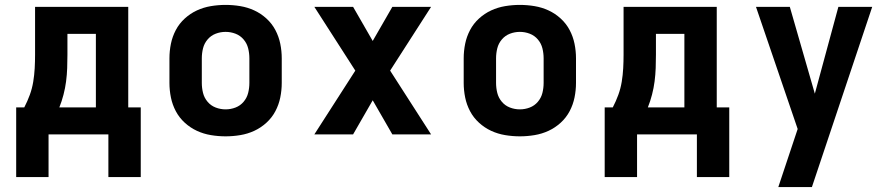

<svg xmlns="http://www.w3.org/2000/svg" viewBox="-20 -548 3640 783"><path d="M46 174V-110H79Q92 -135 101.5 -161Q111 -187 115.5 -214.5Q120 -242 121.5 -269.5Q123 -297 123 -325V-520H503V-110H554V174H422V0H178V174ZM371 -110V-410H255V-325Q255 -298 254 -270.5Q253 -243 249.5 -216Q246 -189 239 -162Q232 -135 222 -110Z M900 8Q870 8 840 3Q810 -2 783 -14.5Q756 -27 733.5 -47.5Q711 -68 697 -94.5Q683 -121 677 -150.5Q671 -180 671 -210V-310Q671 -340 677 -369.5Q683 -399 697 -425.5Q711 -452 733.5 -472.5Q756 -493 783 -505.5Q810 -518 840 -523Q870 -528 900 -528Q930 -528 960 -523Q990 -518 1017 -505.5Q1044 -493 1066.5 -472.5Q1089 -452 1103 -425.5Q1117 -399 1123 -369.5Q1129 -340 1129 -310V-210Q1129 -180 1123 -150.5Q1117 -121 1103 -94.5Q1089 -68 1066.5 -47.5Q1044 -27 1017 -14.5Q990 -2 960 3Q930 8 900 8ZM900 -102Q921 -102 940.5 -109.5Q960 -117 973.5 -133Q987 -149 992 -169Q997 -189 997 -210V-310Q997 -331 992 -351Q987 -371 973.5 -387Q960 -403 940.5 -410.5Q921 -418 900 -418Q879 -418 859.5 -410.5Q840 -403 826.5 -387Q813 -371 808 -351Q803 -331 803 -310V-210Q803 -189 808 -169Q813 -149 826.5 -133Q840 -117 859.5 -109.5Q879 -102 900 -102Z M1262 0 1429 -260 1262 -520H1420L1500 -381L1580 -520H1738L1571 -260L1738 0H1580L1500 -139L1420 0Z M2100 8Q2070 8 2040 3Q2010 -2 1983 -14.5Q1956 -27 1933.5 -47.5Q1911 -68 1897 -94.5Q1883 -121 1877 -150.5Q1871 -180 1871 -210V-310Q1871 -340 1877 -369.5Q1883 -399 1897 -425.5Q1911 -452 1933.5 -472.5Q1956 -493 1983 -505.5Q2010 -518 2040 -523Q2070 -528 2100 -528Q2130 -528 2160 -523Q2190 -518 2217 -505.5Q2244 -493 2266.5 -472.5Q2289 -452 2303 -425.5Q2317 -399 2323 -369.5Q2329 -340 2329 -310V-210Q2329 -180 2323 -150.5Q2317 -121 2303 -94.5Q2289 -68 2266.5 -47.5Q2244 -27 2217 -14.5Q2190 -2 2160 3Q2130 8 2100 8ZM2100 -102Q2121 -102 2140.5 -109.5Q2160 -117 2173.5 -133Q2187 -149 2192 -169Q2197 -189 2197 -210V-310Q2197 -331 2192 -351Q2187 -371 2173.5 -387Q2160 -403 2140.5 -410.5Q2121 -418 2100 -418Q2079 -418 2059.5 -410.5Q2040 -403 2026.5 -387Q2013 -371 2008 -351Q2003 -331 2003 -310V-210Q2003 -189 2008 -169Q2013 -149 2026.5 -133Q2040 -117 2059.5 -109.5Q2079 -102 2100 -102Z M2446 174V-110H2479Q2492 -135 2501.5 -161Q2511 -187 2515.5 -214.5Q2520 -242 2521.5 -269.5Q2523 -297 2523 -325V-520H2903V-110H2954V174H2822V0H2578V174ZM2771 -110V-410H2655V-325Q2655 -298 2654 -270.5Q2653 -243 2649.5 -216Q2646 -189 2639 -162Q2632 -135 2622 -110Z M3154 215Q3169 171 3183.5 126.5Q3198 82 3213 38L3233 -22L3063 -520H3201L3303 -166L3399 -520H3537L3291 215Z"/></svg>

Font: Iosevka Aile Extrabold
Style: Regular
Weight: 800
Designer: Belleve Invis
Foundry: Belleve Invis
Version: Version 27.3.5; ttfautohint (v1.8.4)